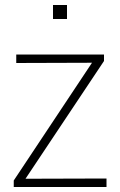

<svg xmlns="http://www.w3.org/2000/svg" viewBox="-20 -748 481 768"><path d="M406 0H35V-26L348 -497L45 -496V-530H396V-504L82 -33L406 -34ZM248 -672H192V-728H248Z"/></svg>

Font: Tanohe Sans ExtraLight
Style: Regular
Weight: 250
Designer: Village Type and Design LLC & Cristiano Sobral
Foundry: Cooper Hewitt Smithsonian Design Museum
Version: Version 1.00;September 29, 2021;FontCreator 13.0.0.2655 64-b